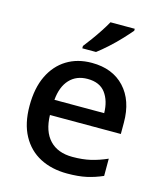

<svg xmlns="http://www.w3.org/2000/svg" viewBox="-115 -851 802 947"><g transform="rotate(15 286.0 -378.0)"><path d="M295 -549Q401 -549 462 -483.5Q523 -418 523 -305V-247H161Q163 -164 204.5 -120Q246 -76 321 -76Q373 -76 413.5 -85.5Q454 -95 497 -114V-26Q456 -8 415 1Q374 10 317 10Q238 10 178.5 -21Q119 -52 85.5 -113.5Q52 -175 52 -265Q52 -356 82.5 -419Q113 -482 167.5 -515.5Q222 -549 295 -549ZM295 -467Q238 -467 203.5 -430Q169 -393 163 -325H417Q416 -388 386.5 -427.5Q357 -467 295 -467ZM455 -756Q440 -738 413 -709Q386 -680 355 -652Q324 -624 300 -606H230V-618Q245 -637 264 -663Q283 -689 301 -716.5Q319 -744 331 -766H455Z"/></g></svg>

Font: Noto Sans Arabic Med
Style: Regular
Weight: 500
Designer: Monotype Design Team, Nadine Chahine, Nizar Qandah and Khaled Hosny
Foundry: Monotype Imaging Inc.
Version: Version 2.012; ttfautohint (v1.8.4.7-5d5b)